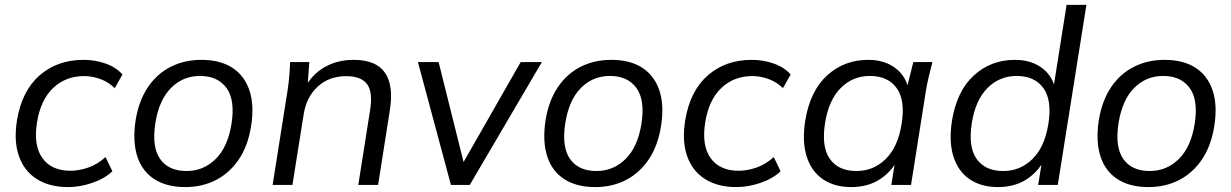

<svg xmlns="http://www.w3.org/2000/svg" viewBox="-20 -756 5034 785"><path d="M258.2 8.9Q182.6 8.9 130.9 -23.7Q79.1 -56.3 57.5 -117.5Q35.8 -178.7 49.4 -263.8Q69.4 -384.7 142.1 -448Q214.8 -511.3 321.4 -511.3Q368.9 -511.3 411.6 -496.2Q454.2 -481.2 480.7 -451.5L449.2 -395.7Q422.6 -421.4 389.3 -433.2Q355.9 -445 324.3 -445Q249.2 -445 197.8 -396.8Q146.4 -348.5 131.3 -255.8Q116.2 -161.4 153.4 -109.6Q190.7 -57.8 268.1 -57.8Q302.9 -57.8 340.9 -70.9Q378.8 -84 411.5 -113.7L439.5 -55.8Q408 -25.7 357.5 -8.4Q307 8.9 258.2 8.9Z M737.2 8.9Q662.1 8.9 611.8 -23Q561.6 -54.9 541.5 -116.1Q521.4 -177.3 534.4 -263.8Q547.4 -344.2 584.7 -399.5Q622.1 -454.8 678.2 -483Q734.2 -511.3 803.5 -511.3Q879.6 -511.3 929.4 -479.3Q979.1 -447.4 999.8 -386.5Q1020.4 -325.5 1006.4 -239.1Q993.4 -158.6 955.8 -103.3Q918.1 -48.1 862.3 -19.6Q806.5 8.9 737.2 8.9ZM742.6 -56.8Q811.8 -56.8 861.6 -105.8Q911.3 -154.8 926.4 -249.1Q942 -346.6 906.2 -396.1Q870.4 -445.5 797.6 -445.5Q728 -445.5 679.2 -396.5Q630.5 -347.5 615.4 -253.8Q599.8 -156.2 634.3 -106.5Q668.9 -56.8 742.6 -56.8Z M1094.6 0 1155.7 -385.9Q1160.1 -414.2 1162.6 -443.6Q1165.1 -472.9 1166.1 -502.3H1244.7L1236.5 -391.7L1223 -390.7Q1253 -450 1305.6 -480.6Q1358.3 -511.3 1425.5 -511.3Q1518 -511.3 1554 -458.6Q1589.9 -405.9 1574 -305.8L1525.9 0H1444.9L1493 -304.7Q1505.1 -380 1480.6 -412.3Q1456.1 -444.6 1395.9 -444.6Q1325.2 -444.6 1278.9 -401.9Q1232.7 -359.3 1221.6 -288.6L1175.6 0Z M1823.6 0 1688.7 -502.3H1773.3L1883.6 -60.2H1856.3L2108.9 -502.3H2195.5L1900.7 0Z M2413.2 8.9Q2338.1 8.9 2287.8 -23Q2237.6 -54.9 2217.5 -116.1Q2197.4 -177.3 2210.4 -263.8Q2223.4 -344.2 2260.7 -399.5Q2298.1 -454.8 2354.2 -483Q2410.2 -511.3 2479.5 -511.3Q2555.6 -511.3 2605.4 -479.3Q2655.1 -447.4 2675.8 -386.5Q2696.4 -325.5 2682.4 -239.1Q2669.4 -158.6 2631.8 -103.3Q2594.1 -48.1 2538.3 -19.6Q2482.5 8.9 2413.2 8.9ZM2418.6 -56.8Q2487.8 -56.8 2537.6 -105.8Q2587.3 -154.8 2602.4 -249.1Q2618 -346.6 2582.2 -396.1Q2546.4 -445.5 2473.6 -445.5Q2404 -445.5 2355.2 -396.5Q2306.5 -347.5 2291.4 -253.8Q2275.8 -156.2 2310.3 -106.5Q2344.9 -56.8 2418.6 -56.8Z M2990.2 8.9Q2914.6 8.9 2862.9 -23.7Q2811.1 -56.3 2789.5 -117.5Q2767.8 -178.7 2781.4 -263.8Q2801.4 -384.7 2874.1 -448Q2946.8 -511.3 3053.4 -511.3Q3100.9 -511.3 3143.6 -496.2Q3186.2 -481.2 3212.7 -451.5L3181.2 -395.7Q3154.6 -421.4 3121.3 -433.2Q3087.9 -445 3056.3 -445Q2981.2 -445 2929.8 -396.8Q2878.4 -348.5 2863.3 -255.8Q2848.2 -161.4 2885.4 -109.6Q2922.7 -57.8 3000.1 -57.8Q3034.9 -57.8 3072.9 -70.9Q3110.8 -84 3143.5 -113.7L3171.5 -55.8Q3140 -25.7 3089.5 -8.4Q3039 8.9 2990.2 8.9Z M3460.2 8.9Q3391.2 8.9 3344 -23.5Q3296.8 -55.9 3277.8 -117.1Q3258.8 -178.2 3272.4 -263.8Q3292.4 -384.7 3362.1 -448Q3431.8 -511.3 3529.8 -511.3Q3596.5 -511.3 3641.3 -477.3Q3686.1 -443.4 3695.6 -384.5L3684.5 -383.1L3714.1 -502.3H3792.3Q3784.8 -472.9 3777.5 -443.6Q3770.3 -414.2 3765.8 -385.9L3704.8 0H3624.3L3643.4 -119.7H3658.3Q3631.7 -59.9 3581.3 -25.5Q3530.9 8.9 3460.2 8.9ZM3481.6 -56.8Q3551.2 -56.8 3601.2 -105.8Q3651.2 -154.8 3666.3 -249.1Q3681.9 -346.6 3645.8 -396.1Q3609.8 -445.5 3536.6 -445.5Q3466.9 -445.5 3417.7 -396.5Q3368.5 -347.5 3353.4 -253.8Q3337.8 -156.2 3372.8 -106.5Q3407.8 -56.8 3481.6 -56.8Z M4060.2 8.9Q3991.2 8.9 3944 -23.5Q3896.8 -55.9 3877.8 -117.1Q3858.8 -178.2 3872.4 -263.8Q3892.4 -384.7 3962.1 -448Q4031.8 -511.3 4129.8 -511.3Q4196.5 -511.3 4241.3 -477.3Q4286.1 -443.4 4295.6 -384.5H4285.1L4340.8 -736H4421.8L4304.8 0H4224.7L4243.8 -119.7H4258.3Q4231.7 -59.9 4181.3 -25.5Q4130.9 8.9 4060.2 8.9ZM4081.6 -56.8Q4151.2 -56.8 4201.2 -105.8Q4251.2 -154.8 4266.3 -249.1Q4281.9 -346.6 4245.8 -396.1Q4209.8 -445.5 4136.6 -445.5Q4066.9 -445.5 4017.7 -396.5Q3968.5 -347.5 3953.4 -253.8Q3937.8 -156.2 3972.8 -106.5Q4007.8 -56.8 4081.6 -56.8Z M4675.2 8.9Q4600.1 8.9 4549.8 -23Q4499.6 -54.9 4479.5 -116.1Q4459.4 -177.3 4472.4 -263.8Q4485.4 -344.2 4522.7 -399.5Q4560.1 -454.8 4616.2 -483Q4672.2 -511.3 4741.5 -511.3Q4817.6 -511.3 4867.4 -479.3Q4917.1 -447.4 4937.8 -386.5Q4958.4 -325.5 4944.4 -239.1Q4931.4 -158.6 4893.8 -103.3Q4856.1 -48.1 4800.3 -19.6Q4744.5 8.9 4675.2 8.9ZM4680.6 -56.8Q4749.8 -56.8 4799.6 -105.8Q4849.3 -154.8 4864.4 -249.1Q4880 -346.6 4844.2 -396.1Q4808.4 -445.5 4735.6 -445.5Q4666 -445.5 4617.2 -396.5Q4568.5 -347.5 4553.4 -253.8Q4537.8 -156.2 4572.3 -106.5Q4606.9 -56.8 4680.6 -56.8Z"/></svg>

Font: Mulish ExtraLight
Style: Italic
Weight: 200
Italic angle: -9°
Designer: Vernon Adams
Foundry: Vernon Adams
Version: Version 3.603